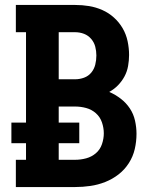

<svg xmlns="http://www.w3.org/2000/svg" viewBox="-20 -755 640 775"><path d="M44 0V-110H85V-177H26V-260H85V-625H44V-735H283Q312 -735 339.5 -730.5Q367 -726 393 -714.5Q419 -703 440 -684Q461 -665 475 -641Q489 -617 495 -589Q501 -561 501 -533Q501 -511 497 -488.5Q493 -466 482.5 -446.5Q472 -427 456.5 -411Q441 -395 421 -384Q446 -373 467.5 -356.5Q489 -340 504 -317.5Q519 -295 525 -268Q531 -241 531 -215Q531 -184 524 -153.5Q517 -123 500 -96.5Q483 -70 458.5 -51Q434 -32 405 -20.5Q376 -9 345 -4.5Q314 0 283 0ZM283 -435Q302 -435 319.5 -441.5Q337 -448 348.5 -462Q360 -476 364.5 -494Q369 -512 369 -531Q369 -549 364.5 -566.5Q360 -584 348 -598Q336 -612 319 -618.5Q302 -625 283 -625H217V-435ZM283 -110Q306 -110 328 -116Q350 -122 367 -136.5Q384 -151 391.5 -173Q399 -195 399 -217Q399 -239 391.5 -261Q384 -283 367 -298Q350 -313 328 -319Q306 -325 283 -325H217V-260H300V-177H217V-110Z"/></svg>

Font: Iosevka Slab XBdEx
Style: Regular
Weight: 800
Width: 7
Monospace: yes
Designer: Belleve Invis
Foundry: Belleve Invis
Version: Version 11.1.0; ttfautohint (v1.8.3)